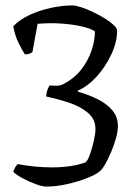

<svg xmlns="http://www.w3.org/2000/svg" viewBox="-20 -585 516 710"><path d="M151 105Q137 105 111 95.5Q85 86 61.5 73Q38 60 29 50Q34 37 38 30.5Q42 24 47 22Q78 28 110.5 31Q143 34 172 34Q209 34 241.5 29Q274 24 297 15Q305 8 313 -15Q321 -38 327 -64.5Q333 -91 333 -108Q333 -144 305.5 -167.5Q278 -191 236 -205Q194 -219 151 -228Q151 -234 152.5 -241.5Q154 -249 157 -256.5Q160 -264 163 -269Q169 -269 185 -268Q201 -267 214 -274Q255 -295 280.5 -328Q306 -361 318.5 -398Q331 -435 331 -469Q319 -478 287.5 -486Q256 -494 212.5 -497.5Q169 -501 119 -497L100 -393Q98 -390 90.5 -387Q83 -384 72 -384Q62 -399 48.5 -426.5Q35 -454 29 -488Q53 -513 90 -530Q127 -547 169 -556Q211 -565 247 -565Q259 -565 279.5 -558.5Q300 -552 323 -541Q346 -530 366.5 -517.5Q387 -505 400 -493Q413 -481 413 -472Q413 -429 391.5 -383.5Q370 -338 337.5 -302Q305 -266 268 -250V-246Q307 -235 340.5 -218.5Q374 -202 395 -177.5Q416 -153 416 -118Q416 -100 409 -74.5Q402 -49 391 -23Q380 3 368.5 23Q357 43 347 50Q332 62 299.5 74.5Q267 87 227.5 96Q188 105 151 105Z"/></svg>

Font: Texturina Medium 12pt Light
Style: Regular
Weight: 300
Version: Version 1.002